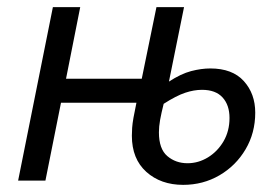

<svg xmlns="http://www.w3.org/2000/svg" viewBox="-20 -506 780 538"><path d="M493.2 12Q430.5 12 390 -24.4Q349.5 -60.8 349.5 -125.6Q349.5 -136.4 350.3 -148Q351.1 -159.6 354 -176.1Q356.9 -192.5 362.3 -218.1H150.9L107.3 0H30.8L128.2 -486.1H204.8L165 -285.3H377.2L418.4 -486.1H495.7L453.4 -277.4Q487.1 -299.3 515.6 -306.8Q544.2 -314.2 569.3 -314.2Q631.2 -314.2 663.2 -278.8Q695.2 -243.4 695.2 -190.3Q695.2 -133.5 668.1 -87.6Q641 -41.7 595 -14.8Q549 12 493.2 12ZM505.5 -48.6Q535.7 -48.6 562.7 -65Q589.6 -81.5 606.4 -110.1Q623.1 -138.8 623.1 -175.5Q623.1 -211.7 603.6 -233Q584.2 -254.3 546 -254.3Q523.5 -254.3 498.9 -246.1Q474.2 -237.9 438.6 -215.1Q432 -188.7 428.6 -169.9Q425.3 -151.1 425.3 -135.2Q425.3 -88.6 448.9 -68.6Q472.4 -48.6 505.5 -48.6Z"/></svg>

Font: Source Sans Variable
Style: Italic
Weight: 200
Italic angle: -11°
Designer: Paul D. Hunt
Foundry: Adobe Systems Incorporated
Version: Version 3.006;hotconv 1.0.111;makeotfexe 2.5.65597